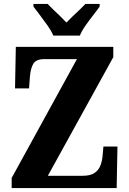

<svg xmlns="http://www.w3.org/2000/svg" viewBox="-20 -951 654 971"><path d="M39 0V-51L369 -652H204Q161 -652 147.5 -627Q134 -602 131 -560L127 -504H56L60 -714H553V-662L222 -62H398Q438 -62 459 -77Q480 -92 488.5 -115.5Q497 -139 499 -165L503 -210H574L570 0ZM250 -771Q240 -794 221.5 -820.5Q203 -847 183 -873Q163 -899 149 -918V-931H221Q232 -919 249.5 -902.5Q267 -886 285 -868.5Q303 -851 316 -837Q329 -851 347.5 -868.5Q366 -886 383.5 -902.5Q401 -919 412 -931H484V-918Q471 -899 450.5 -873Q430 -847 411.5 -820.5Q393 -794 384 -771Z"/></svg>

Font: Noto Serif Lao Condensed ExtraBold
Style: Regular
Weight: 800
Width: 3
Designer: Monotype Design Team
Foundry: Monotype Imaging Inc.
Version: Version 2.003; ttfautohint (v1.8.4.7-5d5b)